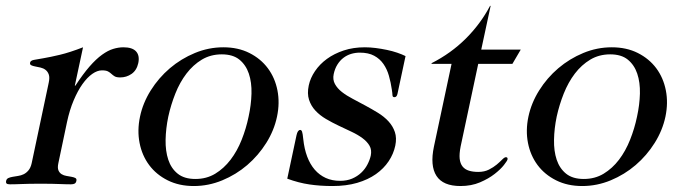

<svg xmlns="http://www.w3.org/2000/svg" viewBox="-56 -622 2335 650"><path d="M108.9 -341.8Q112.8 -359.9 109.1 -369.9Q105.5 -379.9 98.1 -385.5Q90.8 -391.1 81.1 -393.3Q71.3 -395.5 63.2 -397Q55.2 -398.4 49.8 -401.1Q44.4 -403.8 45.9 -410.2Q47.4 -417 58.6 -419.2Q69.8 -421.4 91.8 -425Q113.8 -428.7 146.7 -436.5Q179.7 -444.3 225.1 -461.9L197.3 -332H199.2Q225.1 -371.6 247.3 -397Q269.5 -422.4 289.6 -436.8Q309.6 -451.2 327.4 -456.5Q345.2 -461.9 361.8 -461.9Q392.1 -461.9 404.8 -447.8Q417.5 -433.6 412.1 -408.2Q406.7 -383.8 389.4 -371.8Q372.1 -359.9 351.1 -359.9Q338.4 -359.9 332.3 -363.5Q326.2 -367.2 321.3 -371.8Q316.4 -376.5 309.8 -380.1Q303.2 -383.8 289.1 -383.8Q273.4 -383.8 256.3 -371.8Q239.3 -359.9 223.1 -337.2Q207 -314.5 193.4 -282.2Q179.7 -250 170.9 -209L141.6 -69.8Q138.2 -54.2 141.8 -45.4Q145.5 -36.6 152.8 -32.2Q160.2 -27.8 169.2 -26.4Q178.2 -24.9 186.3 -23.4Q194.3 -22 199.2 -19.3Q204.1 -16.6 202.6 -9.8Q201.2 -2.9 196.8 -0.5Q192.4 2 184.1 2Q174.8 2 165.3 1.7Q155.8 1.5 144 1Q132.3 0.5 117.2 0.2Q102.1 0 81.5 0Q61 0 45.9 0.2Q30.8 0.5 18.8 1Q6.8 1.5 -2.9 1.7Q-12.7 2 -22 2Q-30.3 2 -33.4 -0.5Q-36.6 -2.9 -35.2 -9.8Q-33.7 -16.6 -27.6 -19.3Q-21.5 -22 -13.2 -23.4Q-4.9 -24.9 5.1 -26.4Q15.1 -27.8 24.2 -32.2Q33.2 -36.6 40.5 -45.4Q47.9 -54.2 51.3 -69.8Z M600.1 7.8Q550.3 7.8 511.7 -11.5Q473.1 -30.8 449 -63.2Q424.8 -95.7 416.5 -138.2Q408.2 -180.7 418 -227.1Q427.7 -273.4 454.3 -315.9Q481 -358.4 519 -390.9Q557.1 -423.3 603.8 -442.6Q650.4 -461.9 700.2 -461.9Q750 -461.9 788.3 -442.6Q826.7 -423.3 850.8 -390.9Q875 -358.4 883.3 -315.9Q891.6 -273.4 881.8 -227.1Q872.1 -180.7 845.5 -138.2Q818.8 -95.7 781 -63.2Q743.2 -30.8 696.5 -11.5Q649.9 7.8 600.1 7.8ZM605.5 -16.1Q643.1 -16.1 672.6 -33.9Q702.1 -51.8 724.6 -81.3Q747.1 -110.8 762.2 -148.9Q777.3 -187 785.6 -227.1Q794.4 -267.1 795.4 -305.2Q796.4 -343.3 786.4 -372.8Q776.4 -402.3 754.4 -420.2Q732.4 -438 694.8 -438Q657.2 -438 627.4 -420.2Q597.7 -402.3 575.2 -372.8Q552.7 -343.3 537.6 -305.2Q522.5 -267.1 513.7 -227.1Q505.4 -187 504.6 -148.9Q503.9 -110.8 513.7 -81.3Q523.4 -51.8 545.7 -33.9Q567.9 -16.1 605.5 -16.1Z M989.3 -333Q994.6 -357.9 1010.5 -381.3Q1026.4 -404.8 1050.8 -422.6Q1075.2 -440.4 1107.7 -451.2Q1140.1 -461.9 1179.2 -461.9Q1196.3 -461.9 1215.6 -459.5Q1234.9 -457 1253.7 -453.1Q1272.5 -449.2 1288.8 -443.6Q1305.2 -438 1316.9 -432.1L1289.6 -304.2Q1287.1 -293 1279.3 -293Q1272.9 -293 1272.7 -299.6Q1272.5 -306.2 1270.5 -318.8Q1267.1 -342.8 1260.7 -365.2Q1254.4 -387.7 1242.2 -405.3Q1230 -422.9 1210.7 -433.3Q1191.4 -443.8 1162.1 -443.8Q1147 -443.8 1132.6 -439.5Q1118.2 -435.1 1106.4 -426Q1094.7 -417 1086.2 -403.3Q1077.6 -389.6 1073.7 -371.1Q1069.8 -352.5 1077.9 -337.6Q1085.9 -322.8 1101.6 -310.5Q1117.2 -298.3 1138.2 -287.4Q1159.2 -276.4 1180.9 -264.6Q1202.6 -252.9 1223.4 -240.2Q1244.1 -227.5 1259 -211.4Q1273.9 -195.3 1280.8 -175Q1287.6 -154.8 1282.2 -128.9Q1276.4 -101.1 1259.8 -76.2Q1243.2 -51.3 1216.6 -32.5Q1189.9 -13.7 1153.1 -2.9Q1116.2 7.8 1069.3 7.8Q1027.8 7.8 991.5 2.4Q955.1 -2.9 916.5 -17.1L947.8 -164.1Q951.7 -182.1 960.4 -182.1Q964.4 -182.1 966.6 -176.3Q968.8 -170.4 970.7 -150.9Q974.1 -118.2 983.9 -92Q993.7 -65.9 1009.5 -47.6Q1025.4 -29.3 1046.9 -19.5Q1068.4 -9.8 1095.2 -9.8Q1118.2 -9.8 1136 -17.3Q1153.8 -24.9 1166.7 -37.1Q1179.7 -49.3 1187.7 -64.7Q1195.8 -80.1 1199.2 -95.2Q1203.1 -114.3 1195.1 -128.4Q1187 -142.6 1171.1 -154.3Q1155.3 -166 1134 -176Q1112.8 -186 1090.6 -196.5Q1068.4 -207 1047.6 -219.2Q1026.9 -231.4 1012 -247.3Q997.1 -263.2 990.2 -284.2Q983.4 -305.2 989.3 -333Z M1678.7 -405.8H1563L1503.4 -126Q1498.5 -101.1 1500.2 -84.7Q1502 -68.4 1510 -58.3Q1518.1 -48.3 1531.5 -44.2Q1544.9 -40 1563 -40Q1584 -40 1599.4 -47.9Q1614.7 -55.7 1625.7 -64.9Q1636.7 -74.2 1644.3 -82Q1651.9 -89.8 1656.7 -89.8Q1663.6 -89.8 1662.1 -82Q1661.1 -77.6 1649.9 -63.2Q1638.7 -48.8 1618.4 -33Q1598.1 -17.1 1568.8 -4.6Q1539.6 7.8 1502.9 7.8Q1443.8 7.8 1421.6 -26.6Q1399.4 -61 1413.1 -126L1472.7 -405.8H1404.8L1405.3 -408.2Q1470.7 -441.4 1520.8 -491.2Q1570.8 -541 1603 -602.1H1605L1573.2 -454.1H1707Z M1915 7.8Q1865.2 7.8 1826.7 -11.5Q1788.1 -30.8 1763.9 -63.2Q1739.7 -95.7 1731.4 -138.2Q1723.1 -180.7 1732.9 -227.1Q1742.7 -273.4 1769.3 -315.9Q1795.9 -358.4 1834 -390.9Q1872.1 -423.3 1918.7 -442.6Q1965.3 -461.9 2015.1 -461.9Q2064.9 -461.9 2103.3 -442.6Q2141.6 -423.3 2165.8 -390.9Q2189.9 -358.4 2198.2 -315.9Q2206.5 -273.4 2196.8 -227.1Q2187 -180.7 2160.4 -138.2Q2133.8 -95.7 2095.9 -63.2Q2058.1 -30.8 2011.5 -11.5Q1964.8 7.8 1915 7.8ZM1920.4 -16.1Q1958 -16.1 1987.5 -33.9Q2017.1 -51.8 2039.6 -81.3Q2062 -110.8 2077.1 -148.9Q2092.3 -187 2100.6 -227.1Q2109.4 -267.1 2110.4 -305.2Q2111.3 -343.3 2101.3 -372.8Q2091.3 -402.3 2069.3 -420.2Q2047.4 -438 2009.8 -438Q1972.2 -438 1942.4 -420.2Q1912.6 -402.3 1890.1 -372.8Q1867.7 -343.3 1852.5 -305.2Q1837.4 -267.1 1828.6 -227.1Q1820.3 -187 1819.6 -148.9Q1818.8 -110.8 1828.6 -81.3Q1838.4 -51.8 1860.6 -33.9Q1882.8 -16.1 1920.4 -16.1Z"/></svg>

Font: XB Zar
Style: Italic
Weight: 400
Italic angle: -12°
Designer: Behnam
Foundry: Irmug
Version: Version 8.005 2009